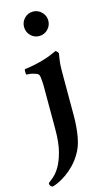

<svg xmlns="http://www.w3.org/2000/svg" viewBox="-149 -712 549 979"><g transform="rotate(-15 126.0 -222.0)"><path d="M70 -602Q70 -628 88.5 -647Q107 -666 134 -666Q160 -666 179 -647Q198 -628 198 -602Q198 -575 179 -556Q160 -537 134 -537Q107 -537 88.5 -556Q70 -575 70 -602ZM89 -275Q89 -279 89 -288.5Q89 -298 88 -309Q87 -320 86 -330Q85 -340 82 -345Q79 -351 70 -354.5Q61 -358 50.5 -360.5Q40 -363 31 -363.5Q22 -364 19 -364Q17 -366 16.5 -378.5Q16 -391 19 -393Q44 -396 68.5 -401Q93 -406 116 -412.5Q139 -419 158.5 -427Q178 -435 193 -442Q198 -440 202.5 -434Q207 -428 207 -425Q206 -422 205 -414Q204 -406 202.5 -397Q201 -388 200 -379Q199 -370 199 -365Q198 -353 198 -335Q198 -317 198 -313V-99Q198 -41 189 10.5Q180 62 157 98Q141 125 119.5 147Q98 169 76 184.5Q54 200 34 209.5Q14 219 0 222Q-12 217 -14 206Q-14 204 -14 202Q-14 200 -13 199Q-4 192 13 178Q30 164 47 136Q64 108 76.5 61.5Q89 15 89 -56Z"/></g></svg>

Font: Vermiglione SemiBold
Style: Regular
Weight: 600
Version: Version 1.000